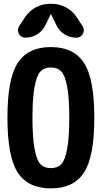

<svg xmlns="http://www.w3.org/2000/svg" viewBox="-20 -990 540 1019"><path d="M194.8 -118.7Q214.8 -97.7 250 -97.7Q285.2 -97.7 305.2 -118.7Q325.2 -139.6 336.4 -199.2Q347.7 -258.8 347.7 -364.7Q347.7 -470.7 336.4 -530.3Q325.2 -589.8 305.2 -610.8Q285.2 -631.8 250 -631.8Q214.8 -631.8 194.8 -610.8Q174.8 -589.8 163.6 -530.3Q152.3 -470.7 152.3 -364.7Q152.3 -258.8 163.6 -199.2Q174.8 -139.6 194.8 -118.7ZM74.2 -656.2Q128.9 -740.2 250 -740.2Q371.1 -740.2 425.8 -656.2Q480.5 -572.3 480.5 -365.2Q480.5 -158.2 425.8 -74.2Q371.1 9.8 250 9.8Q128.9 9.8 74.2 -74.2Q19.5 -158.2 19.5 -365.2Q19.5 -572.3 74.2 -656.2ZM254.9 -969.7Q294.9 -969.7 330.1 -950.7Q365.2 -931.6 386.7 -899.4L418 -851.6Q430.7 -832 419.9 -811Q409.2 -790 384.8 -790Q350.6 -790 321.3 -808.6Q292 -827.1 278.3 -858.4L251 -914.1Q251 -915 250 -915Q249 -915 249 -914.1L221.7 -858.4Q208 -827.1 178.7 -808.6Q149.4 -790 115.2 -790Q90.8 -790 80.1 -811Q69.3 -832 82 -851.6L113.3 -899.4Q135.7 -932.6 170.4 -951.2Q205.1 -969.7 245.1 -969.7Z"/></svg>

Font: Rounded-X Mgen+ 1mn bold
Style: Bold
Weight: 700
Designer: [Source Han Sans]
Ryoko NISHIZUKA  (kana & ideographs); Paul D. Hunt (Latin, Greek & Cyrillic); Wenlong ZHANG  (bopomofo
Version: Version 1.059.20150602